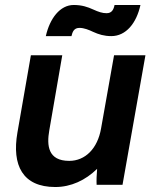

<svg xmlns="http://www.w3.org/2000/svg" viewBox="-20 -742 622 771"><path d="M202 9C265 9 323 -18 370 -64C368 -42 367 -15 368 0H472L564 -520H438L386 -227C372 -145 322 -96 258 -96C173 -96 167 -157 178 -219L230 -520H104L50 -210C27 -78 71 9 202 9ZM164 -597H267C271 -614 277 -630 299 -630C318 -630 337 -622 354 -614C376 -604 398 -597 427 -597C486 -597 528 -649 544 -722H440C436 -702 428 -689 408 -689C391 -689 376 -694 354 -704C332 -714 309 -722 276 -722C221 -722 180 -668 164 -597Z"/></svg>

Font: Fixel Text 20240404 SemiBold
Style: Italic
Weight: 600
Width: 4
Italic angle: -10°
Designer: AlfaBravo + MacPaw
Foundry: Kyrylo Tkachov, Marchela Mozhyna, Serhii Makarenko, Maria Weinstein, Zakhar Kryvoshyya
Version: Version 1.211;Glyphs 3.2 (3225)